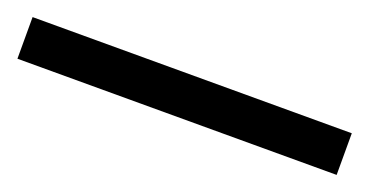

<svg xmlns="http://www.w3.org/2000/svg" viewBox="-25 -936 549 286"><g transform="rotate(20 250.0 -793.0)"><path d="M503 -760H-3V-826H503Z"/></g></svg>

Font: Noto Sans Tifinagh Air
Style: Regular
Weight: 400
Designer: JamraPatel
Foundry: JamraPatel LLC
Version: Version 2.006; ttfautohint (v1.8.4.7-5d5b)